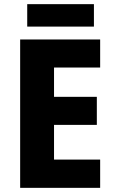

<svg xmlns="http://www.w3.org/2000/svg" viewBox="-20 -904 552 924"><path d="M462 0H77V-714H462V-579H240V-438H446V-303H240V-136H462ZM432 -884V-776H111V-884Z"/></svg>

Font: Noto Sans Tamil SemiCondensed ExtraBold
Style: Regular
Weight: 800
Width: 4
Designer: Jelle Bosma - Monotype Design Team
Foundry: Monotype Imaging Inc.
Version: Version 2.004; ttfautohint (v1.8.4.7-5d5b)